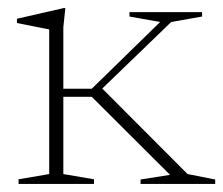

<svg xmlns="http://www.w3.org/2000/svg" viewBox="-20 -456 554 476"><path d="M207.5 -216H137V-24.5L213 -11.5V0H26V-11.5L102 -24.5V-383L22 -399V-409.5L138 -436H142L137 -388.5V-236H207.5L377 -401.5L301 -415V-426H481V-415L404.5 -401.5L233.5 -236.5L445 -24.5L513.5 -11V0H328.5V-11L401.5 -22.5Z"/></svg>

Font: Newsreader Text ExtraLight
Style: Regular
Weight: 275
Designer: Hugues Gentile
Foundry: Production Type
Version: Version 1.001